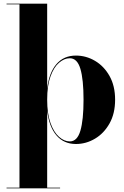

<svg xmlns="http://www.w3.org/2000/svg" viewBox="-20 -770 674 1040"><path d="M15.5 246.5H85.5V-746.5H15.5V-750H235.5V-290Q245.5 -375.5 285.2 -422.2Q325 -469 391.5 -469Q446 -469 494.5 -440.5Q543 -412 573.2 -358.5Q603.5 -305 603.5 -230Q603.5 -155 573.2 -101.2Q543 -47.5 494.5 -18.8Q446 10 391.5 10Q325.5 10 285.5 -37Q245.5 -84 235.5 -170.5V246.5H305.5V250H15.5ZM235.5 -230Q235.5 -154 253.5 -103.8Q271.5 -53.5 299.8 -28.8Q328 -4 358 -4Q398.5 -4 415.5 -62.2Q432.5 -120.5 432.5 -230Q432.5 -339.5 415.5 -397Q398.5 -454.5 358 -454.5Q328 -454.5 299.8 -430.2Q271.5 -406 253.5 -356Q235.5 -306 235.5 -230Z"/></svg>

Font: Bodoni* 48
Style: Bold
Weight: 700
Version: Version 2.2